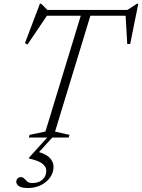

<svg xmlns="http://www.w3.org/2000/svg" viewBox="-20 -722 746 1008"><path d="M126 265Q93 265 79.2 255Q65.5 245 65.5 232.5Q65.5 222.5 72.2 215.2Q79 208 89 208Q100.5 208 107.5 215.8Q114.5 223.5 123.5 231.2Q132.5 239 150 239Q183.5 239 203.2 221Q223 203 223 174.5Q223 153 202.2 137Q181.5 121 131.5 110L133 105L228 0H131.5L135.5 -14L218.5 -31.5L404 -639.5H226.5L124.5 -488.5L111 -495.5L189.5 -702.5H196L228.5 -670H649L699.5 -702.5H706L663.5 -491H648L639.5 -639.5H454.5L269 -31L345 -14L340.5 0H254.5L185 76.5Q227 89.5 244 109.8Q261 130 261 152Q261 199.5 222 232.2Q183 265 126 265Z"/></svg>

Font: Newsreader Text Light
Style: Italic
Weight: 300
Italic angle: -17°
Designer: Hugues Gentile
Foundry: Production Type
Version: Version 1.001